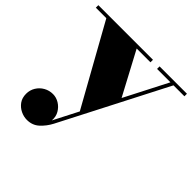

<svg xmlns="http://www.w3.org/2000/svg" viewBox="-197 -625 1049 1049"><g transform="rotate(45 328.0 -100.0)"><path d="M301 -440.5 439 -181.5 327 27 66.5 -440.5H-14.5V-460H407.5V-440.5ZM670 -460V-440.5H585.5L271.5 170Q252 207 223.2 233.2Q194.5 259.5 152.5 259.5Q127.5 259.5 103.8 248Q80 236.5 64.2 214.8Q48.5 193 48.5 161.5Q48.5 132.5 63 109Q77.5 85.5 101.5 72Q125.5 58.5 154 58.5Q179.5 58.5 202.5 72.5Q225.5 86.5 239.5 110.5Q253.5 134.5 251 165L562 -440.5H458.5V-460Z"/></g></svg>

Font: Bodoni Moda 11pt Black
Style: Regular
Weight: 900
Designer: Owen Earl
Foundry: indestructible type
Version: Version 2.004